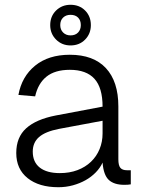

<svg xmlns="http://www.w3.org/2000/svg" viewBox="-20 -771 602 803"><path d="M224 12Q143 12 95.5 -26Q48 -64 48 -131Q48 -197 89.5 -234.5Q131 -272 213 -288L409 -325Q409 -404 375 -441.5Q341 -479 272 -479Q210 -479 174.5 -450.5Q139 -422 127 -368L57 -374Q71 -451 127 -496.5Q183 -542 272 -542Q371 -542 423 -486Q475 -430 475 -326V-105Q475 -79 483.5 -69Q492 -59 511 -59H527V0Q522 1 515 1.5Q508 2 500 2Q457 2 435 -18.5Q413 -39 409 -91Q399 -69 380.5 -50Q362 -31 338 -17.5Q314 -4 285 4Q256 12 224 12ZM230 -47Q271 -47 304 -59.5Q337 -72 360.5 -94.5Q384 -117 396.5 -147.5Q409 -178 409 -213V-266L227 -232Q170 -221 143.5 -198Q117 -175 117 -137Q117 -93 146.5 -70Q176 -47 230 -47ZM275 -581Q239 -581 214.5 -605.5Q190 -630 190 -666Q190 -703 214.5 -727Q239 -751 275 -751Q312 -751 336 -727Q360 -703 360 -666Q360 -630 336 -605.5Q312 -581 275 -581ZM275 -623Q295 -623 306.5 -635Q318 -647 318 -666Q318 -686 306.5 -697.5Q295 -709 275 -709Q256 -709 244 -697.5Q232 -686 232 -666Q232 -647 244 -635Q256 -623 275 -623Z"/></svg>

Font: Geist Light
Style: Regular
Weight: 400
Designer: Basement.studio, Andrés Briganti, Mateo Zaragoza
Foundry: Basement.studio, Vercel, Andrés Briganti, Guido Ferreyra, Mateo Zaragoza
Version: Version 1.401